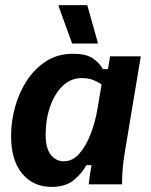

<svg xmlns="http://www.w3.org/2000/svg" viewBox="-20 -720 590 750"><path d="M180.8 10Q110 10 66.7 -41.7Q23.3 -93.3 23.3 -189.2Q23.3 -245 38.8 -301.7Q54.2 -358.3 85 -405.4Q115.8 -452.5 160.8 -481.2Q205.8 -510 265.8 -510Q315.8 -510 342.5 -492.1Q369.2 -474.2 381.7 -450H401.7L410 -500H530L468.3 -130Q462.5 -96.7 459.6 -65Q456.7 -33.3 456.7 0H326.7Q328.3 -16.7 331.2 -37.5Q334.2 -58.3 337.5 -75H317.5Q301.7 -45 269.6 -17.5Q237.5 10 180.8 10ZM229.2 -90Q264.2 -90 290.4 -120.4Q316.7 -150.8 334.6 -197.9Q352.5 -245 360.8 -295L376.7 -390Q361.7 -400.8 342.9 -407.9Q324.2 -415 300 -415Q256.7 -415 225 -384.6Q193.3 -354.2 175.8 -303.8Q158.3 -253.3 158.3 -194.2Q158.3 -140 178.8 -115Q199.2 -90 229.2 -90ZM261.7 -550 209.2 -695V-700H320.8L361.7 -555V-550Z"/></svg>

Font: Familjen Grotesk GF
Style: Bold Italic
Weight: 700
Designer: Anders Wikstroem, Jonas Baeckman, Matilda Gysing, Kristian Moeller
Foundry: Familjen STHML AB
Version: Version 2.000; Beta; Release 4; Build 6